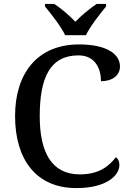

<svg xmlns="http://www.w3.org/2000/svg" viewBox="-20 -951 669 981"><path d="M313 -771H419C440 -816 491 -880 522 -918V-931H474C439 -908 395 -871 365 -840C335 -871 293 -908 257 -931H210V-918C241 -880 292 -816 313 -771ZM370 10C527 10 590 -56 590 -108C590 -127 583 -140 572 -148C538 -103 487 -60 388 -60C242 -60 183 -175 183 -358C183 -556 237 -668 381 -668C467 -668 496 -599 496 -536C554 -536 593 -566 593 -611C593 -675 525 -724 384 -724C169 -724 57 -574 57 -358C57 -137 164 10 370 10Z"/></svg>

Font: Noto Serif Gurmukhi Medium
Style: Regular
Weight: 500
Designer: Vaibhav Singh and the Monotype Design Team
Foundry: Monotype Imaging Inc.
Version: Version 2.004